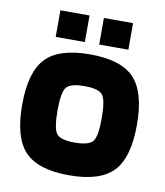

<svg xmlns="http://www.w3.org/2000/svg" viewBox="-78 -729 693 804"><g transform="rotate(10 269.0 -327.0)"><path d="M25 0ZM513 -247Q513 -108 457 -49Q401 10 269 10Q137 10 81 -49Q25 -108 25 -247Q25 -386 81 -445Q137 -504 269 -504Q401 -504 457 -445Q513 -386 513 -247ZM175 -249Q175 -173 191.5 -151Q208 -129 269 -129Q330 -129 346.5 -151Q363 -173 363 -249Q363 -325 346.5 -347Q330 -369 269 -369Q208 -369 191.5 -347Q175 -325 175 -249ZM423 -664V-551H299V-664ZM238 -664V-551H114V-664Z"/></g></svg>

Font: Blinker
Style: Bold
Weight: 700
Designer: Juergen Huber
Foundry: supertype
Version: Version 1.015;PS 1.15;hotconv 1.0.88;makeotf.lib2.5.647800; 